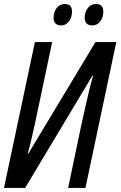

<svg xmlns="http://www.w3.org/2000/svg" viewBox="-20 -920 590 940"><path d="M-0.5 0 150.9 -713.9H235.4L169.4 -401.4Q161.6 -363.8 153.1 -324.2Q144.5 -284.7 135.5 -245.4Q126.5 -206.1 115.7 -168.5H119.1L447.3 -713.9H549.3L398.4 0H313.5L377.9 -306.6Q387.2 -347.7 397 -392.3Q406.7 -437 416.7 -478.3Q426.8 -519.5 436 -549.8H432.6L103 0ZM432.1 -795.4Q414.1 -795.4 404.3 -804.9Q394.5 -814.5 394.5 -833.5Q394.5 -859.4 409.4 -879.9Q424.3 -900.4 450.7 -900.4Q467.3 -900.4 476.6 -891.4Q485.8 -882.3 485.8 -864.3Q485.8 -834.5 470.5 -814.9Q455.1 -795.4 432.1 -795.4ZM279.3 -795.4Q261.7 -795.4 252 -804.9Q242.2 -814.5 242.2 -833.5Q242.2 -859.4 256.8 -879.9Q271.5 -900.4 298.3 -900.4Q309.1 -900.4 316.7 -896.5Q324.2 -892.6 328.4 -884.5Q332.5 -876.5 332.5 -864.3Q332.5 -834.5 317.4 -814.9Q302.2 -795.4 279.3 -795.4Z"/></svg>

Font: Open Sans Condensed Medium
Style: Italic
Weight: 500
Width: 3
Italic angle: -12°
Designer: Monotype Design Team
Foundry: Monotype Imaging Inc.
Version: Version 3.000